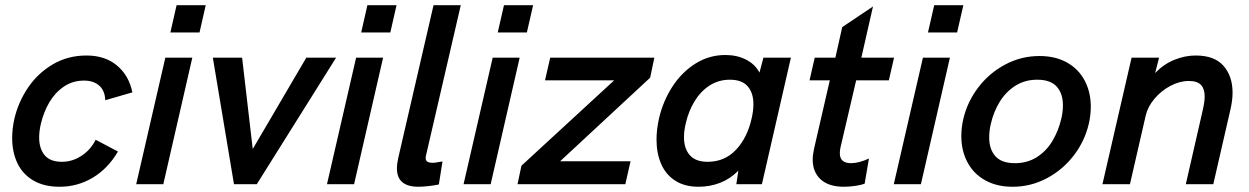

<svg xmlns="http://www.w3.org/2000/svg" viewBox="-20 -710 4814 740"><path d="M26.9 -178.2Q26.9 -214.8 35.6 -252.9Q50.8 -317.4 88.4 -372.8Q126 -428.2 183.8 -462.2Q241.7 -496.1 313.5 -496.1Q384.8 -496.1 430.9 -457.5Q477.1 -418.9 490.2 -354L385.7 -323.7Q384.3 -360.8 362.3 -380.1Q340.3 -399.4 303.7 -399.4Q260.3 -399.4 226.1 -376.2Q191.9 -353 169.9 -315.2Q147.9 -277.3 137.7 -233.4Q130.9 -205.1 130.9 -180.2Q130.9 -137.7 151.9 -112.1Q172.9 -86.4 218.8 -86.4Q259.3 -86.4 294.7 -109.9Q330.1 -133.3 348.6 -171.4L434.6 -126Q396 -60.1 337.4 -25.1Q278.8 9.8 210 9.8Q148.9 9.8 107.7 -14.9Q66.4 -39.6 46.6 -82Q26.9 -124.5 26.9 -178.2Z M636.7 -585 660.6 -689.9H772.9L749 -585ZM504.9 0 617.2 -487.8H721.2L609.4 0Z M881.8 0 800.3 -487.8H913.1L954.1 -135.7L1160.6 -487.8H1275.4L969.7 0Z M1372.1 -585 1396 -689.9H1508.3L1484.4 -585ZM1240.2 0 1352.5 -487.8H1456.5L1344.7 0Z M1509.8 -61Q1509.8 -78.1 1515.1 -102.1L1650.9 -689.9H1755.9L1622.1 -111.8Q1620.6 -105.5 1620.6 -100.6Q1620.6 -90.8 1627.4 -86.7Q1634.3 -82.5 1648.9 -82.5Q1655.3 -82.5 1668.5 -85Q1681.6 -87.4 1685.5 -87.9L1671.4 1Q1653.3 4.9 1630.9 7.3Q1608.4 9.8 1592.8 9.8Q1509.8 9.8 1509.8 -61Z M1898.4 -585 1922.4 -689.9H2034.7L2010.7 -585ZM1766.6 0 1878.9 -487.8H1982.9L1871.1 0Z M2502 -487.8 2485.8 -410.6 2138.7 -88.4H2410.2L2390.1 0H1974.6L1989.7 -71.3L2347.2 -400.4H2080.6L2100.6 -487.8Z M3028.3 -487.8 2916.5 0H2817.9L2825.7 -52.2Q2794.4 -20.5 2755.4 -5.4Q2716.3 9.8 2672.4 9.8Q2619.1 9.8 2582.8 -13.4Q2546.4 -36.6 2528.3 -77.9Q2510.3 -119.1 2510.3 -172.4Q2510.3 -210.4 2520 -253.9Q2535.6 -320.8 2571.8 -376.5Q2607.9 -432.1 2660.6 -465.1Q2713.4 -498 2775.4 -498Q2820.8 -498 2855.5 -480.2Q2890.1 -462.4 2907.2 -430.2L2922.4 -487.8ZM2883.8 -308.1Q2883.8 -352.1 2861.6 -377.4Q2839.4 -402.8 2793 -402.8Q2749.5 -402.8 2714.8 -380.4Q2680.2 -357.9 2657 -319.8Q2633.8 -281.7 2623 -234.4Q2616.2 -205.6 2616.2 -181.2Q2616.2 -137.2 2638.7 -111.8Q2661.1 -86.4 2707.5 -86.4Q2772.9 -86.4 2816.7 -132.8Q2860.4 -179.2 2877 -253.9Q2883.8 -283.7 2883.8 -308.1Z M3112.3 -95.2Q3112.3 -113.8 3117.7 -137.7L3178.2 -400.4H3100.1L3120.1 -487.8H3199.7L3226.1 -605.5L3344.7 -685.1L3299.8 -487.8H3425.8L3405.8 -400.4H3279.8L3219.7 -143.1Q3216.8 -129.9 3216.8 -119.6Q3216.8 -81.1 3259.8 -81.1Q3290.5 -81.1 3329.1 -99.1L3312.5 -2Q3299.8 2.9 3277.1 6.3Q3254.4 9.8 3232.4 9.8Q3174.3 9.8 3143.3 -18.3Q3112.3 -46.4 3112.3 -95.2Z M3556.6 -585 3580.6 -689.9H3692.9L3668.9 -585ZM3424.8 0 3537.1 -487.8H3641.1L3529.3 0Z M3685.1 -185.5Q3685.1 -218.8 3692.9 -252Q3708.5 -318.4 3751 -373.8Q3793.5 -429.2 3855 -461.7Q3916.5 -494.1 3986.3 -494.1Q4047.9 -494.1 4092.5 -469Q4137.2 -443.8 4160.6 -399.4Q4184.1 -355 4184.1 -298.8Q4184.1 -265.6 4176.3 -232.4Q4160.6 -165.5 4118.2 -110.4Q4075.7 -55.2 4014.2 -22.7Q3952.6 9.8 3882.8 9.8Q3821.3 9.8 3776.6 -15.4Q3731.9 -40.5 3708.5 -85Q3685.1 -129.4 3685.1 -185.5ZM4070.3 -252Q4076.7 -277.8 4076.7 -304.2Q4076.7 -349.6 4052.7 -376.2Q4028.8 -402.8 3977.5 -402.8Q3930.7 -402.8 3894 -379.9Q3857.4 -356.9 3833.5 -318.4Q3809.6 -279.8 3798.8 -232.4Q3792.5 -206.5 3792.5 -180.2Q3792.5 -134.8 3816.4 -107.9Q3840.3 -81.1 3891.6 -81.1Q3939 -81.1 3975.6 -104Q4012.2 -127 4035.6 -165.8Q4059.1 -204.6 4070.3 -252Z M4341.3 -487.8H4447.3L4432.1 -428.7Q4465.8 -463.4 4506.8 -479.7Q4547.9 -496.1 4588.4 -496.1Q4660.6 -496.1 4695.6 -456.3Q4730.5 -416.5 4730.5 -353Q4730.5 -323.7 4722.7 -289.6L4656.2 0H4550.3L4615.7 -286.1Q4623 -317.9 4623 -338.4Q4623 -367.2 4608.9 -382.6Q4594.7 -397.9 4562 -397.9Q4526.4 -397.9 4490.7 -378.9Q4455.1 -359.9 4429.4 -329.3Q4403.8 -298.8 4396 -265.6L4335 0H4229Z"/></svg>

Font: Acari Sans SemiBold
Style: Italic
Weight: 600
Italic angle: -13°
Designer: Alfredo Marco Pradil and Stefan Peev
Foundry: Hanken Design Co.
Version: Version 1.045;January 11, 2019;FontCreator 11.5.0.2425 64-bi